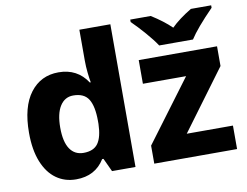

<svg xmlns="http://www.w3.org/2000/svg" viewBox="-82 -881 1295 1007"><g transform="rotate(-10 565.5 -378.0)"><path d="M44 -273Q44 -411 100 -485Q156 -559 251 -559Q351 -559 404 -478H409Q405 -499 401.5 -531.5Q398 -564 398 -595V-760H563V0H438L405 -71H398Q348 10 246 10Q186 10 140.5 -22.5Q95 -55 69.5 -118.5Q44 -182 44 -273ZM411 -256V-272Q411 -350 387.5 -388Q364 -426 306 -426Q261 -426 235.5 -386Q210 -346 210 -271Q210 -196 235.5 -158Q261 -120 308 -120Q362 -120 385.5 -153Q409 -186 411 -256ZM663 0V-96L907 -423H677V-549H1094V-444L858 -125H1104V0ZM1101 -753Q1011 -661 976 -606H796Q776 -637 739 -679.5Q702 -722 670 -753V-766H779Q843 -726 885 -685Q925 -725 993 -766H1101Z"/></g></svg>

Font: Noto Sans UI ExtraBold
Style: Regular
Weight: 800
Designer: Monotype Design Team
Foundry: Monotype Imaging Inc.
Version: Version 1.001